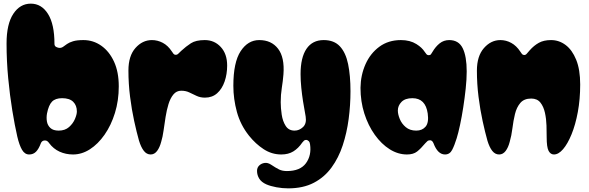

<svg xmlns="http://www.w3.org/2000/svg" viewBox="-20 -834 3232 1054"><path d="M140 14Q116 14 101 -11.5Q86 -37 75 -84Q61 -145 47.5 -227.5Q34 -310 25 -404.5Q16 -499 16 -595Q16 -702 53 -758Q90 -814 149 -814Q208 -814 243.5 -757.5Q279 -701 279 -593Q279 -581 289 -576Q299 -571 307 -571Q318 -571 327 -577.5Q336 -584 348 -592.5Q360 -601 381 -607.5Q402 -614 438 -614Q492 -614 536 -583Q580 -552 606 -495.5Q632 -439 632 -360Q632 -282 611 -214Q590 -146 554 -94.5Q518 -43 473.5 -14.5Q429 14 381 14Q341 14 307 -1.5Q273 -17 250 -48Q246 -54 240.5 -58.5Q235 -63 227 -63Q210 -63 204 -47Q193 -17 178 -1.5Q163 14 140 14ZM302 -117Q337 -117 359 -136.5Q381 -156 391.5 -181Q402 -206 402 -222Q402 -255 382 -275Q362 -295 321 -295Q284 -295 265.5 -276Q247 -257 238 -211Q234 -189 237.5 -167.5Q241 -146 256.5 -131.5Q272 -117 302 -117Z M807 14Q785 14 769.5 -6Q754 -26 743 -62Q730 -108 716.5 -170Q703 -232 694 -303Q685 -374 685 -447Q685 -527 723.5 -570.5Q762 -614 814 -614Q845 -614 873.5 -599Q902 -584 923 -552Q928 -544 932.5 -538.5Q937 -533 945 -533Q953 -533 958.5 -539Q964 -545 975 -555Q1001 -579 1028 -596.5Q1055 -614 1104 -614Q1157 -614 1192 -576Q1227 -538 1227 -474Q1227 -427 1213 -386.5Q1199 -346 1172 -322Q1145 -298 1105 -298Q1080 -298 1059.5 -307.5Q1039 -317 1019.5 -326.5Q1000 -336 975 -336Q949 -336 932 -315.5Q915 -295 905 -262.5Q895 -230 889 -192Q883 -154 878 -118Q873 -82 865 -56Q857 -25 842.5 -5.5Q828 14 807 14Z M1562 200Q1530 200 1497.5 194Q1465 188 1442 178Q1415 166 1403 146.5Q1391 127 1391 104Q1391 86 1403 74.5Q1415 63 1432.5 60.5Q1450 58 1468 70Q1495 88 1512.5 96.5Q1530 105 1555 105Q1628 105 1659.5 62Q1691 19 1682 -42Q1681 -53 1674.5 -59.5Q1668 -66 1660 -66Q1653 -66 1648.5 -61.5Q1644 -57 1639 -51Q1618 -20 1590.5 -3Q1563 14 1524 14Q1472 14 1427.5 -15Q1383 -44 1347 -89Q1300 -148 1280.5 -219.5Q1261 -291 1261 -363Q1261 -492 1301 -553Q1341 -614 1403 -614Q1470 -614 1506.5 -566.5Q1543 -519 1536 -426Q1533 -389 1527 -351.5Q1521 -314 1521 -273Q1521 -241 1526.5 -204.5Q1532 -168 1548.5 -142.5Q1565 -117 1597 -117Q1623 -117 1643.5 -136.5Q1664 -156 1658 -194Q1658 -197 1653.5 -220Q1649 -243 1643.5 -278Q1638 -313 1634 -352Q1630 -391 1630 -427Q1630 -518 1662.5 -566Q1695 -614 1757 -614Q1814 -614 1846 -579.5Q1878 -545 1891 -482Q1904 -419 1904 -333Q1904 -257 1894 -181Q1884 -105 1861.5 -36.5Q1839 32 1800 85.5Q1761 139 1702.5 169.5Q1644 200 1562 200Z M2423 14Q2383 14 2360 -47Q2353 -64 2341 -64Q2331 -64 2325.5 -58.5Q2320 -53 2315 -48Q2290 -18 2269.5 -2Q2249 14 2214 14Q2165 14 2119.5 -14.5Q2074 -43 2037.5 -94Q2001 -145 1980 -211Q1959 -277 1959 -352Q1960 -422 1986.5 -481.5Q2013 -541 2062.5 -577.5Q2112 -614 2181 -614Q2231 -614 2266 -592Q2282 -582 2293 -571.5Q2304 -561 2311 -550Q2317 -541 2321.5 -536Q2326 -531 2334 -531Q2342 -531 2346 -536.5Q2350 -542 2354 -549Q2371 -578 2393.5 -596Q2416 -614 2446 -614Q2498 -614 2520 -569.5Q2542 -525 2542 -442Q2542 -399 2536.5 -347.5Q2531 -296 2523 -244.5Q2515 -193 2505.5 -148.5Q2496 -104 2487 -75Q2475 -36 2462 -11Q2449 14 2423 14ZM2265 -117Q2298 -117 2316.5 -139Q2335 -161 2328 -211Q2316 -295 2244 -295Q2204 -295 2184 -274.5Q2164 -254 2164 -227Q2164 -207 2174.5 -181Q2185 -155 2207.5 -136Q2230 -117 2265 -117Z M3021 14Q3002 14 2991.5 -6Q2981 -26 2981 -81Q2981 -109 2980 -145Q2979 -181 2971.5 -215Q2964 -249 2946.5 -271Q2929 -293 2896 -293Q2857 -293 2836.5 -269Q2816 -245 2807 -208Q2798 -171 2793 -130Q2788 -89 2778 -55Q2770 -24 2755.5 -5Q2741 14 2720 14Q2698 14 2682.5 -5.5Q2667 -25 2656 -61Q2643 -107 2629.5 -169Q2616 -231 2607 -302Q2598 -373 2598 -446Q2598 -526 2636.5 -570Q2675 -614 2727 -614Q2758 -614 2786.5 -598.5Q2815 -583 2836 -551Q2841 -543 2845.5 -537.5Q2850 -532 2858 -532Q2866 -532 2872 -539.5Q2878 -547 2888 -558Q2911 -584 2938 -599Q2965 -614 3005 -614Q3049 -614 3085 -587Q3121 -560 3143 -506Q3165 -452 3165 -370Q3165 -289 3152 -219Q3139 -149 3117.5 -96.5Q3096 -44 3071 -15Q3046 14 3021 14Z"/></svg>

Font: Matemasie
Style: Regular
Weight: 400
Designer: Adam Yeo
Version: Version 1.001; ttfautohint (v1.8.4.7-5d5b)